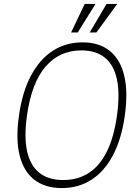

<svg xmlns="http://www.w3.org/2000/svg" viewBox="-20 -949 704 979"><path d="M295.5 10Q210.5 10 155.8 -32Q101 -74 80.2 -156Q59.5 -238 76.5 -358Q93.5 -480 138 -563.5Q182.5 -647 249.2 -690Q316 -733 400.5 -733Q484.5 -733 538.5 -690.5Q592.5 -648 613 -564.8Q633.5 -481.5 616.5 -360Q599.5 -239.5 555.8 -157Q512 -74.5 445.8 -32.2Q379.5 10 295.5 10ZM302.5 -31Q376.5 -31 432.5 -67Q488.5 -103 524.8 -176Q561 -249 576.5 -360Q592 -471.5 576 -545.2Q560 -619 514.2 -655.5Q468.5 -692 394.5 -692Q283.5 -692 212.2 -609.2Q141 -526.5 117.5 -360Q102 -249.5 118.5 -176.5Q135 -103.5 181.5 -67.2Q228 -31 302.5 -31ZM437.5 -783.5 523.5 -929H578L471.5 -783.5ZM342.5 -783.5 412 -929H467L376.5 -783.5Z"/></svg>

Font: Public Sans Thin Thin
Style: Italic
Weight: 250
Italic angle: -8°
Version: Version 2.001